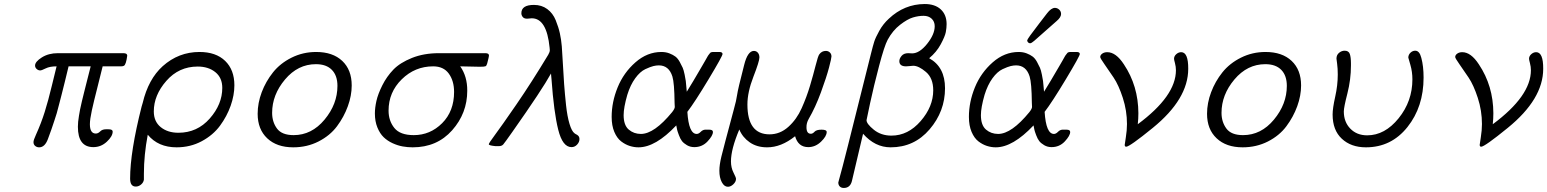

<svg xmlns="http://www.w3.org/2000/svg" viewBox="-20 -720 7624 946"><path d="M145 -20Q145 -29.8 157.2 -56.2Q183.1 -113.3 200.4 -168.7Q217.8 -224.1 235.4 -297.6Q252.9 -371.1 258.8 -393.1Q225.6 -393.1 205.3 -383.1Q185.1 -373 178.2 -373Q168.5 -373 160.6 -380.1Q152.8 -387.2 152.8 -397Q152.8 -416 186 -437Q219.2 -458 265.1 -458H587.9Q606.9 -458 606.9 -445.8Q601.1 -401.9 590.8 -396Q585 -393.1 577.1 -393.1H485.8Q478 -359.9 460 -289.6Q441.9 -219.2 432.4 -175.5Q422.9 -131.8 422.9 -107.9Q422.9 -62 452.1 -62Q463.4 -62 473.6 -72.5Q483.9 -83 502 -83H514.2Q535.2 -83 535.2 -71.8Q535.2 -48.8 506.6 -22Q478 4.9 439.9 4.9Q363.8 4.9 363.8 -95.2Q363.8 -108.4 365 -120.1Q366.2 -131.8 369.1 -149.9Q372.1 -168 374.5 -180.4Q377 -192.9 383.5 -220.9Q390.1 -249 394.5 -265.6Q398.9 -282.2 409.4 -324.7Q419.9 -367.2 426.8 -393.1H317.9Q311 -365.2 299.1 -315.7Q287.1 -266.1 283 -251.5Q278.8 -236.8 271 -205.3Q263.2 -173.8 259.5 -161.9Q255.9 -149.9 248 -126Q240.2 -102.1 233.2 -82Q226.1 -62 215.8 -34.2Q200.7 5.9 172.9 5.9Q161.6 5.9 153.3 -1Q145 -7.8 145 -20Z M621.1 160.2Q621.1 28.3 677.7 -194.8Q681.6 -207 683.1 -212.9Q710.9 -330.1 781.7 -394Q859.9 -463.9 962.9 -463.9Q1043.9 -463.9 1089.4 -419.9Q1134.8 -376 1134.8 -299.8Q1134.8 -251 1116.5 -199Q1098.1 -147 1064 -100.6Q1029.8 -54.2 973.9 -24.2Q918 5.9 850.1 5.9Q759.3 5.9 708 -56.2Q689 43.9 689 136.2V165Q687 179.2 675 189.2Q663.1 199.2 648.9 199.2Q621.1 199.2 621.1 160.2ZM737.8 -170.9Q737.8 -121.1 772 -93.5Q806.2 -65.9 858.9 -65.9Q951.7 -65.9 1013.4 -136Q1075.2 -206.1 1075.2 -287.1Q1075.2 -336.9 1041 -364.5Q1006.8 -392.1 954.1 -392.1Q861.3 -392.1 799.6 -321.5Q737.8 -251 737.8 -170.9Z M1249.5 -159.2Q1249.5 -212.4 1269.5 -265.6Q1289.6 -318.8 1325.2 -363.5Q1360.8 -408.2 1416.7 -436Q1472.7 -463.9 1537.6 -463.9Q1619.6 -463.9 1666.3 -419.9Q1712.9 -376 1712.9 -298.8Q1712.9 -249 1693.8 -196.5Q1674.8 -144 1640.4 -97.9Q1606 -51.8 1549.3 -22.9Q1492.7 5.9 1424.8 5.9Q1343.8 5.9 1296.6 -38.6Q1249.5 -83 1249.5 -159.2ZM1320.8 -164.1Q1320.8 -119.1 1344.7 -86.7Q1368.7 -54.2 1426.8 -54.2Q1515.6 -54.2 1579.1 -130.6Q1642.6 -207 1642.6 -296.9Q1642.6 -347.7 1615.2 -375.7Q1587.9 -403.8 1536.6 -403.8Q1447.8 -403.8 1384.3 -328.4Q1320.8 -252.9 1320.8 -164.1Z M1827.1 -161.1Q1827.1 -189 1834.7 -222.9Q1842.3 -256.8 1863.8 -299.8Q1885.3 -342.8 1918.2 -377Q1951.2 -411.1 2009.8 -434.6Q2068.4 -458 2142.6 -458H2371.6Q2389.6 -458 2389.2 -445.8Q2389.2 -440.9 2380.4 -407.2Q2377.4 -396 2372.3 -393.6Q2367.2 -391.1 2344.2 -391.1Q2343.3 -391.1 2247.6 -393.1Q2282.7 -343.3 2282.2 -272.9Q2282.2 -162.1 2207.8 -78.1Q2133.3 5.9 2013.2 5.9Q1988.3 5.9 1963.9 1.5Q1939.5 -2.9 1914.3 -14.4Q1889.2 -25.9 1870.4 -43.9Q1851.6 -62 1839.4 -92Q1827.1 -122.1 1827.1 -161.1ZM1894.5 -174.8Q1894.5 -125 1922.9 -89.6Q1951.2 -54.2 2018.6 -54.2Q2099.6 -54.2 2158.4 -113Q2217.3 -171.9 2217.3 -267.1Q2217.3 -321.3 2191.4 -357.2Q2165.5 -393.1 2114.3 -393.1Q2024.4 -393.1 1959.5 -329.3Q1894.5 -265.6 1894.5 -174.8Z M2388.2 -8.8Q2388.2 -14.6 2418.7 -55.4Q2449.2 -96.2 2524.2 -205.1Q2599.1 -314 2681.2 -450.2Q2689 -463.4 2689 -473.1Q2689 -474.1 2688.5 -478Q2688 -481.9 2688 -484.9Q2673.8 -629.9 2600.1 -629.9Q2596.2 -629.9 2588.6 -628.9Q2581.1 -627.9 2577.1 -627.9Q2562 -627.9 2555.4 -636.5Q2548.8 -645 2548.8 -654.8Q2548.8 -695.8 2610.8 -695.8Q2648.9 -695.8 2676.5 -675.3Q2704.1 -654.8 2718 -620.4Q2731.9 -585.9 2738.5 -555.9Q2745.1 -525.9 2748 -492.2Q2750 -471.2 2752.9 -413.1Q2755.9 -355 2759.5 -305.4Q2763.2 -255.9 2769 -201.4Q2774.9 -147 2785.9 -110.1Q2796.9 -73.2 2811 -63Q2813 -61 2816.9 -59.1Q2820.8 -57.1 2823.5 -55.7Q2826.2 -54.2 2829.1 -51Q2832 -47.9 2833.5 -43.9Q2835 -40 2835 -34.2Q2835 -20 2823.5 -7.6Q2812 4.9 2795.9 4.9Q2752 4.9 2730.5 -80.6Q2709 -166 2697.3 -330.1Q2696.3 -335 2696 -344Q2695.8 -353 2694.8 -357.9Q2652.8 -280.8 2504.9 -70.8Q2466.8 -16.6 2459.5 -8.3Q2452.1 0 2438 0H2420.9Q2390.1 -2.9 2388.2 -8.8Z M2993.7 -144Q2993.7 -217.3 3023.2 -289.6Q3052.7 -361.8 3110.8 -412.8Q3168.9 -463.9 3238.8 -463.9Q3260.7 -463.9 3278.3 -457Q3295.9 -450.2 3307.9 -441.2Q3319.8 -432.1 3329.3 -414.6Q3338.9 -397 3343.8 -386Q3348.6 -375 3353.3 -352.1Q3357.9 -329.1 3358.9 -321Q3359.9 -313 3361.8 -290L3363.8 -268.1Q3380.9 -294.9 3395.8 -320.6Q3410.6 -346.2 3420.7 -363Q3430.7 -379.9 3439.7 -395.5Q3448.7 -411.1 3454.3 -420.7Q3460 -430.2 3464.4 -438.5Q3468.8 -446.8 3472.4 -450.9Q3476.1 -455.1 3478 -458Q3480 -460.9 3482.9 -461.9Q3485.8 -462.9 3487.8 -463.4Q3489.7 -463.9 3494.6 -463.9H3523.9Q3540 -463.9 3540 -453.9Q3540 -443.8 3471.4 -329.8Q3402.8 -215.8 3366.7 -168.9Q3373.5 -60.1 3412.6 -60.1Q3422.4 -60.1 3432.1 -70.1Q3441.9 -80.1 3453.6 -81.1H3474.6Q3492.7 -81.1 3492.7 -69.8Q3492.7 -51.8 3466.3 -23.4Q3439.9 4.9 3400.9 4.9Q3380.9 4.9 3364.7 -4.6Q3348.6 -14.2 3340.3 -24.7Q3332 -35.2 3325 -54.2Q3317.9 -73.2 3316.4 -80.1Q3314.9 -86.9 3312 -102.1Q3210 5.9 3126 5.9Q3104 5.9 3082.5 -1Q3061 -7.8 3040.5 -23.4Q3020 -39.1 3006.8 -70.1Q2993.7 -101.1 2993.7 -144ZM3052.7 -152.8Q3052.7 -103 3077.9 -81.5Q3103 -60.1 3137.7 -60.1Q3203.6 -60.1 3292 -168Q3305.2 -185.1 3304.7 -193.8Q3304.7 -195.8 3304.2 -202.4Q3303.7 -209 3303.7 -213.9Q3302.7 -311 3293 -342.8Q3275.9 -397.9 3226.1 -397.9Q3213.9 -397.9 3199.5 -394.5Q3185.1 -391.1 3159.4 -379.2Q3133.8 -367.2 3109.9 -334.5Q3085.9 -301.8 3070.8 -252.9Q3052.7 -189.9 3052.7 -152.8Z M3524.4 121.1Q3524.4 92.3 3534.4 51Q3544.4 9.8 3595.2 -179.2Q3608.4 -226.1 3611.8 -252.4Q3615.2 -278.8 3646.5 -399.9Q3663.6 -468.8 3694.3 -469.2Q3706.5 -469.2 3714.1 -460.2Q3721.7 -451.2 3721.7 -437Q3721.7 -418 3692.1 -342Q3662.6 -266.1 3662.6 -205.1Q3662.6 -58.1 3771.5 -58.1Q3823.2 -58.1 3864.3 -95Q3905.3 -131.8 3929.9 -187Q3954.6 -242.2 3970.9 -297.1Q3987.3 -352.1 3998.8 -397.9Q4010.3 -443.8 4016.6 -452.1Q4028.8 -469.2 4049.3 -469.2Q4060.5 -469.2 4068.6 -461.7Q4076.7 -454.1 4076.7 -441.9Q4076.7 -433.1 4064.5 -386.5Q4052.2 -339.8 4024.9 -265.4Q3997.6 -190.9 3964.4 -133.8Q3953.1 -113.8 3953.6 -92.8Q3953.6 -60.5 3975.6 -61Q3984.4 -61 3993.4 -71Q4002.4 -81.1 4028.3 -81.1Q4053.2 -81.1 4053.2 -69.8Q4053.2 -48.8 4025.4 -22Q3997.6 4.9 3962.4 4.9Q3912.6 4.9 3897.5 -48.8Q3828.6 6.3 3759.3 5.9Q3709.5 5.9 3674.1 -18.6Q3638.7 -43 3622.6 -82Q3581.5 15.1 3581.5 75.2Q3581.5 106 3594 130.4Q3606.4 154.8 3606.4 161.1Q3606.4 175.3 3593.5 187.7Q3580.6 200.2 3566.4 200.2Q3548.3 200.2 3536.4 177.7Q3524.4 155.3 3524.4 121.1Z M4110.4 179.2Q4110.4 176.3 4113.3 168Q4128.4 114.7 4158.2 -3.9L4272.5 -460Q4281.2 -495.1 4287.4 -514.6Q4293.5 -534.2 4312.3 -568.1Q4331.1 -602.1 4359.4 -627.9Q4435.5 -699.7 4536.1 -700.2Q4586.9 -700.2 4615.5 -673.6Q4644 -647 4644 -601.1Q4644 -583 4640.1 -562Q4636.2 -541 4615.2 -502Q4594.2 -462.9 4558.1 -433.1Q4636.2 -390.1 4636.2 -285.2Q4636.2 -171.4 4560.3 -82.8Q4484.4 5.9 4368.2 5.9Q4291 5.9 4232.4 -61Q4179.2 167 4177.2 172.9Q4168.5 206.1 4137.2 206.1Q4125 206.1 4117.7 198.7Q4110.4 191.4 4110.4 179.2ZM4249.5 -127.9Q4249.5 -109.9 4285.4 -80.8Q4321.3 -51.8 4372.1 -51.8Q4454.1 -51.8 4516.1 -123.3Q4578.1 -194.8 4578.1 -274.9Q4578.1 -335 4542.2 -365.5Q4506.3 -396 4479.5 -396Q4475.6 -396 4462.9 -394.5Q4450.2 -393.1 4444.3 -393.1Q4411.1 -393.1 4411.1 -418.9Q4411.1 -431.2 4422.1 -444.6Q4433.1 -458 4455.1 -458Q4458 -458 4464.1 -457.5Q4470.2 -457 4474.1 -457Q4510.3 -457 4547.9 -503.9Q4585.4 -550.8 4585.4 -590.8Q4585.4 -613.8 4570.3 -627.9Q4555.2 -642.1 4530.3 -642.1Q4505.4 -642.1 4478.3 -634Q4451.2 -626 4414.8 -597.9Q4378.4 -569.8 4353.5 -523.9Q4337.4 -494.1 4311.3 -395Q4285.2 -295.9 4267.1 -211.9Z M4753.9 -144Q4753.9 -217.3 4783.4 -289.6Q4813 -361.8 4871.1 -412.8Q4929.2 -463.9 4999 -463.9Q5021 -463.9 5038.6 -457Q5056.2 -450.2 5068.1 -441.2Q5080.1 -432.1 5089.6 -414.6Q5099.1 -397 5104 -386Q5108.9 -375 5113.5 -352.1Q5118.2 -329.1 5119.1 -321Q5120.1 -313 5122.1 -290L5124 -268.1Q5141.1 -294.9 5156 -320.6Q5170.9 -346.2 5180.9 -363Q5190.9 -379.9 5200 -395.5Q5209 -411.1 5214.6 -420.7Q5220.2 -430.2 5224.6 -438.5Q5229 -446.8 5232.7 -450.9Q5236.3 -455.1 5238.3 -458Q5240.2 -460.9 5243.2 -461.9Q5246.1 -462.9 5248 -463.4Q5250 -463.9 5254.9 -463.9H5284.2Q5300.3 -463.9 5300.3 -453.9Q5300.3 -443.8 5231.7 -329.8Q5163.1 -215.8 5127 -168.9Q5133.8 -60.1 5172.9 -60.1Q5182.6 -60.1 5192.4 -70.1Q5202.1 -80.1 5213.9 -81.1H5234.9Q5252.9 -81.1 5252.9 -69.8Q5252.9 -51.8 5226.6 -23.4Q5200.2 4.9 5161.1 4.9Q5141.1 4.9 5125 -4.6Q5108.9 -14.2 5100.6 -24.7Q5092.3 -35.2 5085.2 -54.2Q5078.1 -73.2 5076.7 -80.1Q5075.2 -86.9 5072.3 -102.1Q4970.2 5.9 4886.2 5.9Q4864.3 5.9 4842.8 -1Q4821.3 -7.8 4800.8 -23.4Q4780.3 -39.1 4767.1 -70.1Q4753.9 -101.1 4753.9 -144ZM4813 -152.8Q4813 -103 4838.1 -81.5Q4863.3 -60.1 4897.9 -60.1Q4963.9 -60.1 5052.2 -168Q5065.4 -185.1 5064.9 -193.8Q5064.9 -195.8 5064.5 -202.4Q5064 -209 5064 -213.9Q5063 -311 5053.2 -342.8Q5036.1 -397.9 4986.3 -397.9Q4974.1 -397.9 4959.7 -394.5Q4945.3 -391.1 4919.7 -379.2Q4894 -367.2 4870.1 -334.5Q4846.2 -301.8 4831.1 -252.9Q4813 -189.9 4813 -152.8ZM5041 -521Q5041 -527.8 5100.1 -604Q5124 -634.8 5139.2 -654.8Q5159.2 -680.7 5177.2 -681.2Q5189.5 -681.2 5198.7 -672.6Q5208 -664.1 5208 -650.9Q5208 -634.8 5186 -616.2Q5089.8 -531.2 5075.9 -519Q5062 -506.8 5055.2 -506.8Q5049.3 -506.8 5045.2 -511.5Q5041 -516.1 5041 -521Z M5400.9 -439Q5400.9 -448.7 5410.9 -455.8Q5420.9 -462.9 5435.5 -462.9Q5478.5 -462.9 5517.6 -402.8Q5588.4 -296.9 5588.9 -162.1Q5588.9 -135.3 5585.9 -107.9Q5773.9 -247.1 5773.9 -374Q5773.9 -391.1 5769.3 -408.4Q5764.6 -425.8 5764.6 -430.2Q5764.6 -443.4 5775.6 -453.1Q5786.6 -462.9 5799.8 -462.9Q5835 -462.9 5834.5 -380.9Q5834.5 -231.9 5659.7 -89.8Q5545.9 2.9 5528.8 2.9Q5522 2.9 5521.5 -5.9Q5521.5 -8.8 5527.1 -43.5Q5532.7 -78.1 5532.7 -108.9Q5532.7 -174.8 5512.2 -237.8Q5491.7 -300.8 5466.8 -337.9Q5441.9 -375 5421.4 -404.1Q5400.9 -433.1 5400.9 -439Z M5927.2 -159.2Q5927.2 -212.4 5947.3 -265.6Q5967.3 -318.8 6002.9 -363.5Q6038.6 -408.2 6094.5 -436Q6150.4 -463.9 6215.3 -463.9Q6297.4 -463.9 6344 -419.9Q6390.6 -376 6390.6 -298.8Q6390.6 -249 6371.6 -196.5Q6352.5 -144 6318.1 -97.9Q6283.7 -51.8 6227.1 -22.9Q6170.4 5.9 6102.5 5.9Q6021.5 5.9 5974.4 -38.6Q5927.2 -83 5927.2 -159.2ZM5998.5 -164.1Q5998.5 -119.1 6022.5 -86.7Q6046.4 -54.2 6104.5 -54.2Q6193.4 -54.2 6256.8 -130.6Q6320.3 -207 6320.3 -296.9Q6320.3 -347.7 6293 -375.7Q6265.6 -403.8 6214.4 -403.8Q6125.5 -403.8 6062 -328.4Q5998.5 -252.9 5998.5 -164.1Z M6545.9 -155.8Q6545.9 -186.5 6558.6 -243.2Q6571.3 -299.8 6571.3 -353Q6571.3 -382.8 6568.1 -406Q6564.9 -429.2 6564.9 -431.2Q6564.9 -449.2 6577.6 -459.7Q6590.3 -470.2 6605 -470.2Q6625 -470.2 6630.6 -454.1Q6636.2 -438 6636.2 -408.2V-397Q6636.2 -328.1 6618.7 -259.5Q6601.1 -190.9 6601.1 -170.9Q6601.1 -119.1 6633.1 -86.2Q6665 -53.2 6716.3 -53.2Q6803.2 -53.2 6871.1 -137.2Q6939 -221.2 6939 -329.1Q6939 -366.2 6929 -400.6Q6918.9 -435.1 6918.9 -436Q6918.9 -450.2 6929.4 -460.2Q6939.9 -470.2 6953.1 -470.2Q6974.1 -470.2 6982.9 -435.1Q6994.1 -394 6994.1 -337.9Q6994.1 -193.8 6914.6 -94Q6835 5.9 6710 5.9Q6636.7 5.9 6591.3 -36.4Q6545.9 -78.6 6545.9 -155.8Z M7149.9 -439Q7149.9 -448.7 7159.9 -455.8Q7169.9 -462.9 7184.6 -462.9Q7227.5 -462.9 7266.6 -402.8Q7337.4 -296.9 7337.9 -162.1Q7337.9 -135.3 7335 -107.9Q7522.9 -247.1 7522.9 -374Q7522.9 -391.1 7518.3 -408.4Q7513.7 -425.8 7513.7 -430.2Q7513.7 -443.4 7524.7 -453.1Q7535.6 -462.9 7548.8 -462.9Q7584 -462.9 7583.5 -380.9Q7583.5 -231.9 7408.7 -89.8Q7294.9 2.9 7277.8 2.9Q7271 2.9 7270.5 -5.9Q7270.5 -8.8 7276.1 -43.5Q7281.7 -78.1 7281.7 -108.9Q7281.7 -174.8 7261.2 -237.8Q7240.7 -300.8 7215.8 -337.9Q7190.9 -375 7170.4 -404.1Q7149.9 -433.1 7149.9 -439Z"/></svg>

Font: CMU Concrete
Style: Italic
Weight: 500
Italic angle: -14.04°
Version: Version 0.7.0